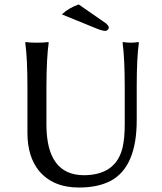

<svg xmlns="http://www.w3.org/2000/svg" viewBox="-20 -838 732 868"><path d="M543.9 -444.8Q543.9 -573.7 534.2 -645L536.1 -647.9Q554.7 -645 570.8 -645Q588.4 -645 606 -647.9L607.9 -645Q598.1 -578.1 598.1 -444.8V-294.9Q598.1 -82.5 479.5 -20Q421.9 9.8 336.9 9.8Q218.8 9.8 155.8 -66.4Q104.5 -129.9 104 -235.8V-444.8Q104 -573.7 94.2 -645L96.2 -647.9Q114.3 -645 147 -645Q179.7 -645 198.2 -647.9L200.2 -645Q190.4 -578.1 189.9 -444.8V-269Q192.4 -47.4 357.9 -45.9Q504.4 -45.9 534.2 -171.4Q543.9 -212.4 543.9 -276.9ZM335.9 -817.9 457 -733.9Q471.7 -722.2 472.2 -712.9Q469.2 -700.7 457 -698.2Q440.9 -698.7 414.1 -710L259.8 -772.9Q291.5 -802.7 335.9 -817.9Z"/></svg>

Font: Linux Biolinum O
Style: Regular
Weight: 400
Designer: Philipp H. Poll
Foundry: Philipp H. Poll
Version: Version 1.0.4